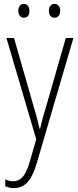

<svg xmlns="http://www.w3.org/2000/svg" viewBox="-20 -724 402 986"><path d="M13 -529H52L156 -166Q169 -122 174 -101Q179 -80 183 -63H186Q192 -90 198.5 -114.5Q205 -139 214 -167L318 -529H357L169 113Q149 182 121 212Q93 242 51 242Q39 242 28.5 239.5Q18 237 7 233V197Q28 207 48 207Q75 207 95.5 185.5Q116 164 133 106L166 -9ZM74 -668Q74 -684 81.5 -694Q89 -704 102 -704Q116 -704 123.5 -694Q131 -684 131 -668Q131 -633 102 -633Q89 -633 81.5 -643Q74 -653 74 -668ZM231 -669Q231 -684 239 -694Q247 -704 260 -704Q273 -704 281 -694.5Q289 -685 289 -669Q289 -653 281.5 -643Q274 -633 260 -633Q246 -633 238.5 -643Q231 -653 231 -669Z"/></svg>

Font: Noto Sans Lao Looped Condensed ExtraLight
Style: Regular
Weight: 200
Width: 3
Designer: Mark Frömberg, Ben Mitchell
Foundry: The Fontpad Ltd
Version: Version 1.002; ttfautohint (v1.8.4.7-5d5b)